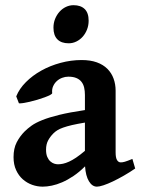

<svg xmlns="http://www.w3.org/2000/svg" viewBox="-20 -698 540 733"><path d="M201.2 -70.8Q210.4 -70.8 220.7 -73Q231 -75.2 243.4 -80.8Q255.9 -86.4 270.8 -96.4Q285.6 -106.4 304.2 -122.1V-230Q274.9 -225.1 254.9 -220.5Q234.9 -215.8 221.2 -210.9Q207.5 -206.1 199 -200.7Q190.4 -195.3 184.1 -189Q171.4 -176.3 163.6 -161.6Q155.8 -147 155.8 -126.5Q155.8 -109.9 160.4 -99.1Q165 -88.4 172.1 -82Q179.2 -75.7 187 -73.2Q194.8 -70.8 201.2 -70.8ZM496.1 -54.7Q475.6 -40.5 453.4 -27.8Q431.2 -15.1 411.4 -5.6Q391.6 3.9 375.2 9.3Q358.9 14.6 350.1 14.6Q332 14.6 319.6 -5.9Q307.1 -26.4 304.7 -63Q282.7 -41 260.5 -26.1Q238.3 -11.2 217.5 -2.2Q196.8 6.8 177.7 10.7Q158.7 14.6 143.1 14.6Q122.6 14.6 102.8 7.6Q83 0.5 67.1 -13.4Q51.3 -27.3 41.5 -48.6Q31.7 -69.8 31.7 -98.1Q31.7 -131.3 43.7 -154.5Q55.7 -177.7 73.7 -195.8Q85.4 -207.5 100.8 -218.5Q116.2 -229.5 141.8 -239.7Q167.5 -250 206.3 -259.5Q245.1 -269 304.2 -277.8V-335.4Q304.2 -350.6 301.3 -363.5Q298.3 -376.5 291 -385.7Q283.7 -395 271.5 -400.1Q259.3 -405.3 240.7 -405.3Q229 -405.3 217.3 -400.9Q205.6 -396.5 196.8 -388.4Q188 -380.4 182.9 -368.9Q177.7 -357.4 179.2 -342.8Q179.7 -339.8 171.4 -335.4Q163.1 -331.1 150.4 -326.4Q137.7 -321.8 122.3 -317.1Q106.9 -312.5 92.8 -309.3Q78.6 -306.2 67.4 -304.4Q56.2 -302.7 52.2 -303.7L42 -330.1Q53.7 -359.4 78.9 -384.5Q104 -409.7 137.7 -428.5Q171.4 -447.3 211.2 -458Q251 -468.8 291.5 -468.8Q325.2 -468.8 349.6 -460Q374 -451.2 389.9 -435.3Q405.8 -419.4 413.6 -397.9Q421.4 -376.5 421.4 -351.6V-116.2Q421.4 -95.7 426.8 -86.9Q432.1 -78.1 440.9 -78.1Q444.3 -78.1 448 -78.6Q451.7 -79.1 456.8 -80.6Q461.9 -82 468.8 -84.7Q475.6 -87.4 485.4 -91.3ZM318.4 -619.1Q318.4 -601.1 312.3 -585.4Q306.2 -569.8 295.9 -558.1Q285.6 -546.4 271.7 -539.6Q257.8 -532.7 242.2 -532.7Q213.9 -532.7 199 -547.9Q184.1 -563 184.1 -592.3Q184.1 -610.4 190.4 -626Q196.8 -641.6 207.3 -653.3Q217.8 -665 231.7 -671.6Q245.6 -678.2 260.7 -678.2Q288.1 -678.2 303.2 -663.6Q318.4 -648.9 318.4 -619.1Z"/></svg>

Font: Gentium Basic
Style: Bold
Weight: 700
Designer: J. Victor Gaultney and Annie Olsen
Foundry: SIL International
Version: Version 1.100